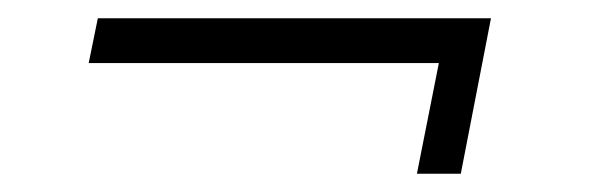

<svg xmlns="http://www.w3.org/2000/svg" viewBox="-20 -345 656 210"><path d="M517 -325 484 -155H436L460 -276H77L87 -325Z"/></svg>

Font: Piazzolla Light
Style: Italic
Weight: 300
Italic angle: -11.3°
Designer: Juan Pablo del Peral
Foundry: Huerta Tipografica
Version: Version 1.330